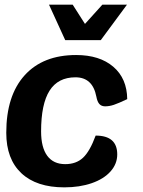

<svg xmlns="http://www.w3.org/2000/svg" viewBox="-20 -797 617 827"><path d="M7 -225Q7 -385 86 -472.5Q165 -560 308 -560Q409 -560 468 -509.5Q527 -459 528 -370Q490 -352 470.5 -345.5Q451 -339 433 -339Q417 -339 408 -349Q399 -359 395 -381Q379 -464 305 -464Q230 -464 193.5 -406.5Q157 -349 157 -231Q157 -162 183.5 -126Q210 -90 261 -90Q308 -90 337.5 -117.5Q367 -145 392 -213Q485 -213 485 -132Q485 -91 456 -58.5Q427 -26 375 -8Q323 10 257 10Q137 10 72 -51Q7 -112 7 -225ZM191 -777H293L346 -694L421 -777H527L414 -624H261Z"/></svg>

Font: Krub
Style: Bold Italic
Weight: 700
Italic angle: -8°
Designer: Ekaluck Peanpanawate
Foundry: Cadson Demak Co.,Ltd.
Version: Version 1.000; ttfautohint (v1.6)